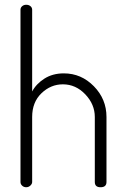

<svg xmlns="http://www.w3.org/2000/svg" viewBox="-20 -786 528 806"><path d="M66 -22V-745Q66 -754 73 -760Q80 -766 90 -766Q101 -766 108 -760Q115 -754 115 -745V-402Q132 -434 166.5 -456Q201 -478 248 -478Q321 -478 374 -424Q427 -370 427 -295V-22Q427 0 402 0Q378 0 378 -22V-295Q378 -348 338 -390Q298 -432 244 -432Q193 -432 154 -394.5Q115 -357 115 -295V-22Q115 -14 107.5 -7Q100 0 90 0Q80 0 73 -6.5Q66 -13 66 -22Z"/></svg>

Font: Terminal Dosis
Style: Light
Weight: 300
Designer: EdgarTolentino, PabloImpallari, IginoMarini
Foundry: EdgarTolentino, PabloImpallari, IginoMarini
Version: Version 1.006